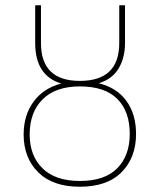

<svg xmlns="http://www.w3.org/2000/svg" viewBox="-20 -701 607 731"><path d="M498 -191Q498 -101 443 -45.5Q388 10 284 10Q181 10 125.5 -45Q70 -100 70 -189Q70 -262 107.5 -313.5Q145 -365 213 -383Q114 -413 114 -537V-681H136V-537Q136 -393 284 -393Q434 -393 434 -537V-681H456V-537Q456 -482 432 -441Q408 -400 356 -384Q425 -367 461.5 -316.5Q498 -266 498 -191ZM474 -191Q474 -277 426.5 -324.5Q379 -372 284 -372Q192 -372 142.5 -323Q93 -274 93 -189Q93 -108 142 -60Q191 -12 284 -12Q379 -12 426.5 -60.5Q474 -109 474 -191Z"/></svg>

Font: Fira Sans Condensed Thin
Style: Regular
Weight: 250
Width: 3
Designer: Carrois Corporate & Edenspiekermann AG
Foundry: Carrois Corporate GbR & Edenspiekermann AG
Version: Version 4.203